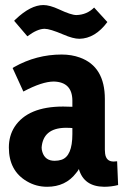

<svg xmlns="http://www.w3.org/2000/svg" viewBox="-20 -715 486 750"><path d="M386.7 14.6Q415 14.6 441.4 7.8L437.5 -85Q431.6 -84 423.8 -84Q394.5 -84 390.6 -115.2Q389.6 -122.1 389.6 -129.9V-328.1Q389.6 -455.1 292 -490.2Q259.8 -502 220.7 -502Q122.1 -502 35.2 -453.1Q32.2 -451.2 29.3 -449.2L71.3 -357.4Q144.5 -396.5 190.4 -396.5Q261.7 -394.5 262.7 -323.2V-297.9Q248 -298.8 226.6 -298.8Q88.9 -298.8 37.1 -219.7Q14.6 -184.6 14.6 -138.7Q14.6 -47.9 85 -6.8Q121.1 14.6 164.1 14.6Q236.3 14.6 277.3 -39.1Q284.2 -46.9 288.1 -54.7Q307.6 13.7 386.7 14.6ZM193.4 -86.9Q156.2 -86.9 145.5 -121.1Q142.6 -129.9 142.6 -138.7Q148.4 -213.9 234.4 -215.8Q253.9 -215.8 262.7 -214.8V-191.4Q262.7 -104.5 219.7 -90.8Q208 -86.9 193.4 -86.9ZM278.3 -656.2Q257.8 -656.2 210 -678.7Q173.8 -695.3 149.4 -695.3Q99.6 -695.3 41 -639.6Q38.1 -636.7 35.2 -633.8L86.9 -573.2Q126 -602.5 154.3 -602.5Q174.8 -602.5 227.5 -580.1Q265.6 -563.5 290 -563.5Q351.6 -564.5 399.4 -628.9L347.7 -685.5Q319.3 -657.2 278.3 -656.2Z"/></svg>

Font: Yaldevi Colombo
Style: Bold
Weight: 700
Designer: Sol Matas, Denzil Rajitha, Kosala Senevirathne and Pathum Egodawatta
Foundry: Mooniak
Version: Version 1.020 ; ttfautohint (v1.6)